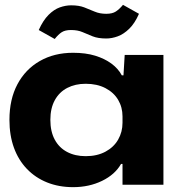

<svg xmlns="http://www.w3.org/2000/svg" viewBox="-20 -763 744 793"><path d="M282 10Q223 10 174.5 -9.5Q126 -29 91 -65.5Q56 -102 37.5 -153Q19 -204 19 -268Q19 -353 52 -415Q85 -477 144.5 -511Q204 -545 282 -545Q334 -545 373 -533Q412 -521 440 -500.5Q468 -480 483 -452H490L495 -536H655V0H486V-86H480Q455 -42 401.5 -16Q348 10 282 10ZM334 -118Q381 -118 415.5 -136.5Q450 -155 468 -186.5Q486 -218 486 -256V-282Q486 -320 468 -350.5Q450 -381 415.5 -399Q381 -417 334 -417Q291 -417 258 -400Q225 -383 206.5 -349.5Q188 -316 188 -268Q188 -220 206 -186.5Q224 -153 257 -135.5Q290 -118 334 -118ZM419 -604Q385 -604 362.5 -613Q340 -622 320.5 -630.5Q301 -639 273 -639Q249 -639 235 -630Q221 -621 206 -602L140 -639Q158 -679 180.5 -701.5Q203 -724 227 -732.5Q251 -741 274 -741Q306 -741 328 -732.5Q350 -724 371 -715Q392 -706 419 -706Q444 -706 458.5 -715.5Q473 -725 488 -743L554 -706Q537 -667 514 -644.5Q491 -622 466.5 -613Q442 -604 419 -604Z"/></svg>

Font: Mona Sans Expanded
Style: Bold
Weight: 700
Width: 7
Designer: Deni Anggara
Foundry: GitHub
Version: Version 2.000